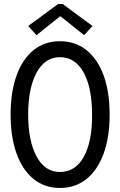

<svg xmlns="http://www.w3.org/2000/svg" viewBox="-20 -934 602 962"><path d="M280.3 7.8Q203.6 7.8 148.2 -37.1Q92.8 -82 63 -164.6Q33.2 -247.1 33.2 -360.4Q33.2 -473.1 63 -555.7Q92.8 -638.2 148.2 -682.9Q203.6 -727.5 280.3 -727.5Q357.4 -727.5 413.3 -682.9Q469.2 -638.2 499.3 -555.7Q529.3 -473.1 529.3 -360.4Q529.3 -247.1 499.3 -164.6Q469.2 -82 413.3 -37.1Q357.4 7.8 280.3 7.8ZM280.3 -72.3Q357.9 -72.3 400.1 -148.9Q442.4 -225.6 441.4 -360.4Q440.9 -496.1 398.4 -571.8Q356 -647.5 280.3 -647.5Q205.1 -647.5 163.1 -569.6Q121.1 -491.7 121.1 -360.4Q121.1 -228.5 163.1 -150.4Q205.1 -72.3 280.3 -72.3ZM163.1 -757.8 121.1 -803.7 271.5 -914.1H293.9L443.4 -803.7L401.4 -757.8L284.2 -851.6H280.3Z"/></svg>

Font: Reddit Mono
Style: Regular
Weight: 400
Monospace: yes
Designer: Stephen Hutchings
Foundry: Reddit
Version: Version 1.014; ttfautohint (v1.8.4.7-5d5b)